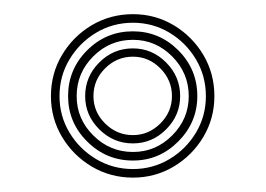

<svg xmlns="http://www.w3.org/2000/svg" viewBox="-20 -830 375 271"><path d="M167.7 -579.3Q135.9 -579.3 109.5 -594.9Q83.2 -610.6 67.6 -636.7Q51.9 -662.9 51.9 -694.3Q51.9 -726.3 67.6 -752.5Q83.2 -778.7 109.5 -794.4Q135.9 -810 167.7 -810Q199 -810 225.2 -794.4Q251.4 -778.7 267 -752.5Q282.6 -726.3 282.6 -694.3Q282.6 -662.9 267 -636.7Q251.4 -610.6 225.2 -594.9Q199 -579.3 167.7 -579.3ZM167.6 -591.4Q195.7 -591.4 219.1 -605.4Q242.6 -619.4 256.6 -642.8Q270.6 -666.2 270.6 -694.2Q270.6 -722.7 256.6 -746.2Q242.6 -769.8 219.1 -783.9Q195.7 -797.9 167.6 -797.9Q139.2 -797.9 115.7 -783.8Q92.2 -769.7 78.1 -746.2Q64 -722.8 64 -694.3Q64 -666.2 78.1 -642.8Q92.2 -619.4 115.8 -605.4Q139.3 -591.4 167.6 -591.4ZM167.6 -603.4Q129.9 -603.4 103 -630.3Q76.1 -657.1 76.1 -694.4Q76.1 -732.1 103 -759Q129.9 -785.8 167.5 -785.8Q204.8 -785.8 231.7 -759Q258.5 -732.1 258.5 -694.4Q258.5 -657.3 231.7 -630.4Q204.9 -603.4 167.6 -603.4ZM167.7 -615.5Q199.9 -615.5 223.1 -638.9Q246.4 -662.3 246.4 -694.3Q246.4 -726.8 223.1 -750.3Q199.8 -773.8 167.6 -773.8Q134.9 -773.8 111.6 -750.4Q88.2 -727 88.2 -694.3Q88.2 -662.1 111.7 -638.8Q135.1 -615.5 167.7 -615.5ZM167.6 -627.6Q140.1 -627.6 120.2 -647.4Q100.2 -667.2 100.2 -694.3Q100.2 -722 120.1 -741.8Q139.9 -761.7 167.5 -761.7Q194.8 -761.7 214.6 -741.7Q234.3 -721.8 234.3 -694.4Q234.3 -667.4 214.6 -647.5Q194.8 -627.6 167.6 -627.6ZM167.6 -639.3Q189.8 -639.3 206.3 -655.7Q222.7 -672.1 222.7 -694.4Q222.7 -717 206.3 -733.5Q190 -750 167.6 -750Q144.9 -750 128.4 -733.6Q111.9 -717.2 111.9 -694.4Q111.9 -671.9 128.5 -655.6Q145 -639.3 167.6 -639.3Z"/></svg>

Font: Big Shoulders Inline Display SC Thin
Style: Regular
Weight: 100
Designer: Patric King
Foundry: XO Type Co
Version: Version 2.002